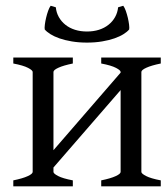

<svg xmlns="http://www.w3.org/2000/svg" viewBox="-20 -657 587 677"><path d="M286.6 -506.8Q257.3 -506.8 232.9 -511Q208.5 -515.1 189.7 -521.7Q170.9 -528.3 157.7 -536.6Q144.5 -544.9 137.7 -553.2Q136.7 -559.1 138.2 -570.6Q139.6 -582 142.6 -594.5Q145.5 -606.9 149.7 -618.7Q153.8 -630.4 158.7 -636.7L176.8 -631.3Q178.7 -612.3 187.5 -596.7Q196.3 -581.1 210.7 -569.6Q225.1 -558.1 244.4 -552Q263.7 -545.9 286.6 -545.9Q309.6 -545.9 328.9 -552Q348.1 -558.1 362.5 -569.6Q377 -581.1 385.7 -596.7Q394.5 -612.3 396.5 -631.3L414.6 -636.7Q419.4 -630.4 423.6 -618.7Q427.7 -606.9 430.7 -594.5Q433.6 -582 435.1 -570.6Q436.5 -559.1 435.5 -553.2Q428.7 -544.9 415.5 -536.6Q402.3 -528.3 383.5 -521.7Q364.7 -515.1 340.3 -511Q315.9 -506.8 286.6 -506.8ZM336.9 0V-21Q370.1 -27.8 387.7 -35.9Q405.3 -43.9 405.3 -50.8V-339.4L168.5 -66.4V-50.8Q168.5 -44.9 184.8 -36.4Q201.2 -27.8 236.8 -21V0H26.9V-21Q60.1 -27.8 77.6 -35.9Q95.2 -43.9 95.2 -50.8V-403.3Q95.2 -409.2 78.9 -417.7Q62.5 -426.3 26.9 -433.1V-454.1H236.8V-433.1Q203.6 -426.3 186 -418.2Q168.5 -410.2 168.5 -403.3V-127.4L405.3 -400.9V-403.3Q405.3 -409.2 388.9 -417.7Q372.6 -426.3 336.9 -433.1V-454.1H546.9V-433.1Q513.7 -426.3 496.1 -418.2Q478.5 -410.2 478.5 -403.3V-50.8Q478.5 -44.9 494.9 -36.4Q511.2 -27.8 546.9 -21V0Z"/></svg>

Font: Gentium
Style: Regular
Weight: 400
Designer: J. Victor Gaultney
Version: Version 1.03; 2011; OFL 1.1 release